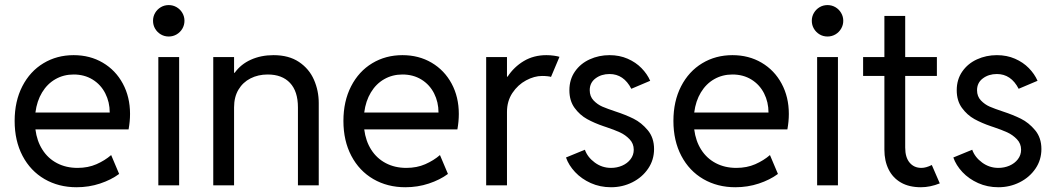

<svg xmlns="http://www.w3.org/2000/svg" viewBox="-20 -748 4267 775"><path d="M39.1 -259.8Q39.1 -339.4 70.1 -399.7Q101.1 -460 155.3 -492.7Q209.5 -525.4 277.3 -525.4Q343.3 -525.4 395 -494.9Q446.8 -464.4 475.8 -410.4Q504.9 -356.4 504.9 -288.1Q504.9 -257.8 499 -225.6H123Q128.9 -178.7 151.4 -143.6Q173.8 -108.4 210.2 -89.4Q246.6 -70.3 293 -70.3Q335.4 -70.3 369.4 -85.2Q403.3 -100.1 428.7 -122.1L460.9 -45.9Q428.7 -22 383.8 -7.1Q338.9 7.8 289.1 7.8Q216.8 7.8 159.9 -25.1Q103 -58.1 71 -118.9Q39.1 -179.7 39.1 -259.8ZM422.9 -293.9Q422.9 -335.9 405 -371.1Q387.2 -406.2 354 -426.8Q320.8 -447.3 277.3 -447.3Q236.8 -447.3 203.9 -428.5Q170.9 -409.7 149.9 -375Q128.9 -340.3 123 -293.9Z M619.1 -517.6H703.1V0H619.1ZM597.7 -664.1Q597.7 -681.6 606.2 -696Q614.7 -710.4 629.2 -719Q643.6 -727.5 661.1 -727.5Q678.2 -727.5 692.9 -719Q707.5 -710.4 716.1 -695.8Q724.6 -681.2 724.6 -664.1Q724.6 -647 716.1 -632.3Q707.5 -617.7 692.9 -609.1Q678.2 -600.6 661.1 -600.6Q643.6 -600.6 629.2 -609.1Q614.7 -617.7 606.2 -632.1Q597.7 -646.5 597.7 -664.1Z M840.8 -517.6H924.8V-454.1H927.2Q952.1 -488.8 992.9 -507.1Q1033.7 -525.4 1084 -525.4Q1146 -525.4 1187 -497.8Q1228 -470.2 1247.3 -426Q1266.6 -381.8 1266.6 -332V0H1182.6V-314.5Q1182.6 -379.4 1150.6 -413.3Q1118.7 -447.3 1060.5 -447.3Q1022 -447.3 991.2 -431.6Q960.4 -416 942.6 -386.2Q924.8 -356.4 924.8 -314.5V0H840.8Z M1366.2 -259.8Q1366.2 -339.4 1397.2 -399.7Q1428.2 -460 1482.4 -492.7Q1536.6 -525.4 1604.5 -525.4Q1670.4 -525.4 1722.2 -494.9Q1773.9 -464.4 1803 -410.4Q1832 -356.4 1832 -288.1Q1832 -257.8 1826.2 -225.6H1450.2Q1456.1 -178.7 1478.5 -143.6Q1501 -108.4 1537.4 -89.4Q1573.7 -70.3 1620.1 -70.3Q1662.6 -70.3 1696.5 -85.2Q1730.5 -100.1 1755.9 -122.1L1788.1 -45.9Q1755.9 -22 1710.9 -7.1Q1666 7.8 1616.2 7.8Q1543.9 7.8 1487.1 -25.1Q1430.2 -58.1 1398.2 -118.9Q1366.2 -179.7 1366.2 -259.8ZM1750 -293.9Q1750 -335.9 1732.2 -371.1Q1714.4 -406.2 1681.2 -426.8Q1647.9 -447.3 1604.5 -447.3Q1564 -447.3 1531 -428.5Q1498 -409.7 1477.1 -375Q1456.1 -340.3 1450.2 -293.9Z M1942.4 -517.6H2026.4V-438.5H2028.8Q2054.7 -478 2094.5 -501.7Q2134.3 -525.4 2185.5 -525.4Q2201.2 -525.4 2216.3 -523.2Q2231.4 -521 2238.3 -518.6L2204.1 -437.5Q2201.2 -439 2190.7 -440.2Q2180.2 -441.4 2168 -441.4Q2136.7 -441.4 2103.5 -423.6Q2070.3 -405.8 2048.3 -372.8Q2026.4 -339.8 2026.4 -295.9V0H1942.4Z M2264.6 -112.3 2340.8 -143.6Q2351.6 -113.3 2380.9 -91.8Q2410.2 -70.3 2446.3 -70.3Q2470.2 -70.3 2491.2 -79.3Q2512.2 -88.4 2525.1 -105.2Q2538.1 -122.1 2538.1 -143.6Q2538.1 -168.5 2521.2 -186Q2504.4 -203.6 2481.9 -213.9Q2459.5 -224.1 2427.2 -234.9L2417 -238.3Q2379.4 -251 2349.9 -267.3Q2320.3 -283.7 2299.3 -312.5Q2278.3 -341.3 2278.3 -383.8Q2278.3 -427.2 2300.8 -459.5Q2323.2 -491.7 2360.4 -508.5Q2397.5 -525.4 2440.4 -525.4Q2480.5 -525.4 2513.4 -511Q2546.4 -496.6 2569.3 -473.1Q2592.3 -449.7 2604.5 -421.9L2528.3 -389.6Q2497.6 -449.2 2440.4 -449.2Q2407.2 -449.2 2383.8 -431.6Q2360.4 -414.1 2360.4 -383.8Q2360.4 -358.9 2376 -342.5Q2391.6 -326.2 2411.4 -317.6Q2431.2 -309.1 2464.8 -297.9Q2505.4 -284.7 2537.4 -268.8Q2569.3 -252.9 2594.7 -222.4Q2620.1 -191.9 2620.1 -146.5Q2620.1 -102.5 2596.2 -67.4Q2572.3 -32.2 2532.5 -12.2Q2492.7 7.8 2446.3 7.8Q2402.3 7.8 2364.7 -9Q2327.1 -25.9 2301.3 -53.5Q2275.4 -81.1 2264.6 -112.3Z M2698.2 -259.8Q2698.2 -339.4 2729.2 -399.7Q2760.3 -460 2814.5 -492.7Q2868.7 -525.4 2936.5 -525.4Q3002.4 -525.4 3054.2 -494.9Q3106 -464.4 3135 -410.4Q3164.1 -356.4 3164.1 -288.1Q3164.1 -257.8 3158.2 -225.6H2782.2Q2788.1 -178.7 2810.5 -143.6Q2833 -108.4 2869.4 -89.4Q2905.8 -70.3 2952.1 -70.3Q2994.6 -70.3 3028.6 -85.2Q3062.5 -100.1 3087.9 -122.1L3120.1 -45.9Q3087.9 -22 3043 -7.1Q2998 7.8 2948.2 7.8Q2876 7.8 2819.1 -25.1Q2762.2 -58.1 2730.2 -118.9Q2698.2 -179.7 2698.2 -259.8ZM3082 -293.9Q3082 -335.9 3064.2 -371.1Q3046.4 -406.2 3013.2 -426.8Q2980 -447.3 2936.5 -447.3Q2896 -447.3 2863 -428.5Q2830.1 -409.7 2809.1 -375Q2788.1 -340.3 2782.2 -293.9Z M3278.3 -517.6H3362.3V0H3278.3ZM3256.8 -664.1Q3256.8 -681.6 3265.4 -696Q3273.9 -710.4 3288.3 -719Q3302.7 -727.5 3320.3 -727.5Q3337.4 -727.5 3352.1 -719Q3366.7 -710.4 3375.2 -695.8Q3383.8 -681.2 3383.8 -664.1Q3383.8 -647 3375.2 -632.3Q3366.7 -617.7 3352.1 -609.1Q3337.4 -600.6 3320.3 -600.6Q3302.7 -600.6 3288.3 -609.1Q3273.9 -617.7 3265.4 -632.1Q3256.8 -646.5 3256.8 -664.1Z M3549.8 -143.6V-441.4H3463.9V-517.6H3549.8V-683.6H3633.8V-517.6H3761.7V-441.4H3633.8V-152.3Q3633.8 -112.8 3651.6 -91.6Q3669.4 -70.3 3699.2 -70.3Q3717.8 -70.3 3741.2 -82L3773.4 -7.8Q3734.4 7.8 3697.3 7.8Q3649.4 7.8 3616.5 -11.2Q3583.5 -30.3 3566.7 -64.5Q3549.8 -98.6 3549.8 -143.6Z M3828.1 -112.3 3904.3 -143.6Q3915 -113.3 3944.3 -91.8Q3973.6 -70.3 4009.8 -70.3Q4033.7 -70.3 4054.7 -79.3Q4075.7 -88.4 4088.6 -105.2Q4101.6 -122.1 4101.6 -143.6Q4101.6 -168.5 4084.7 -186Q4067.9 -203.6 4045.4 -213.9Q4022.9 -224.1 3990.7 -234.9L3980.5 -238.3Q3942.9 -251 3913.3 -267.3Q3883.8 -283.7 3862.8 -312.5Q3841.8 -341.3 3841.8 -383.8Q3841.8 -427.2 3864.3 -459.5Q3886.7 -491.7 3923.8 -508.5Q3960.9 -525.4 4003.9 -525.4Q4043.9 -525.4 4076.9 -511Q4109.9 -496.6 4132.8 -473.1Q4155.8 -449.7 4168 -421.9L4091.8 -389.6Q4061 -449.2 4003.9 -449.2Q3970.7 -449.2 3947.3 -431.6Q3923.8 -414.1 3923.8 -383.8Q3923.8 -358.9 3939.5 -342.5Q3955.1 -326.2 3974.9 -317.6Q3994.6 -309.1 4028.3 -297.9Q4068.8 -284.7 4100.8 -268.8Q4132.8 -252.9 4158.2 -222.4Q4183.6 -191.9 4183.6 -146.5Q4183.6 -102.5 4159.7 -67.4Q4135.7 -32.2 4095.9 -12.2Q4056.2 7.8 4009.8 7.8Q3965.8 7.8 3928.2 -9Q3890.6 -25.9 3864.7 -53.5Q3838.9 -81.1 3828.1 -112.3Z"/></svg>

Font: Reddit Sans A
Style: Regular
Weight: 400
Designer: Stephen Hutchings
Foundry: Reddit
Version: Version 1.013